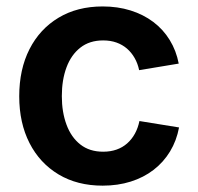

<svg xmlns="http://www.w3.org/2000/svg" viewBox="-20 -568 617 599"><path d="M300.3 11.2Q221.2 11.2 162.6 -23.9Q104 -59.1 72 -121.8Q40 -184.6 40 -267.6Q40 -351.6 72 -414.6Q104 -477.5 162.6 -512.7Q221.2 -547.9 300.3 -547.9Q347.2 -547.9 387.2 -535.4Q427.2 -522.9 458.3 -499.5Q489.3 -476.1 509.5 -443.1Q529.8 -410.2 537.6 -369.6L414.1 -349.1Q409.7 -370.1 399.9 -387.2Q390.1 -404.3 376 -416.5Q361.8 -428.7 343.3 -435.3Q324.7 -441.9 301.8 -441.9Q259.3 -441.9 230.7 -419.4Q202.1 -397 187.5 -357.9Q172.9 -318.8 172.9 -268.1Q172.9 -218.3 187.5 -179Q202.1 -139.6 230.7 -117.2Q259.3 -94.7 301.8 -94.7Q324.7 -94.7 343.5 -101.3Q362.3 -107.9 376.7 -120.6Q391.1 -133.3 400.9 -151.1Q410.6 -168.9 415 -190.4L538.6 -170.4Q530.8 -128.9 510.5 -95.5Q490.2 -62 459.2 -38.1Q428.2 -14.2 387.9 -1.5Q347.7 11.2 300.3 11.2Z"/></svg>

Font: V-Inter
Style: SemiBold-600
Weight: 600
Designer: Rasmus Andersson
Foundry: rsms
Version: Version 4.000;git-4146feb